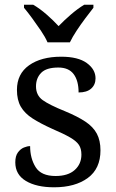

<svg xmlns="http://www.w3.org/2000/svg" viewBox="-20 -786 491 816"><path d="M210 10Q135 10 90 -17Q45 -44 45 -96Q45 -123 56 -138Q67 -153 81.5 -159Q96 -165 108 -165Q108 -113 131.5 -75.5Q155 -38 216 -38Q269 -38 297.5 -63.5Q326 -89 326 -129Q326 -154 315.5 -170Q305 -186 278.5 -201.5Q252 -217 203 -238Q152 -261 118.5 -282.5Q85 -304 68.5 -332.5Q52 -361 52 -404Q52 -472 103.5 -508.5Q155 -545 240 -545Q312 -545 349 -518Q386 -491 386 -453Q386 -426 367.5 -409.5Q349 -393 314 -393Q314 -443 293 -471Q272 -499 228 -499Q177 -499 155 -476.5Q133 -454 133 -419Q133 -381 161.5 -360.5Q190 -340 257 -313Q310 -291 343 -269Q376 -247 391.5 -218Q407 -189 407 -147Q407 -69 353 -29.5Q299 10 210 10ZM182 -606Q172 -629 154 -655.5Q136 -682 117 -708Q98 -734 82 -753V-766H121Q150 -749 178.5 -724Q207 -699 229 -675Q252 -699 281 -724Q310 -749 338 -766H377V-753Q362 -734 342.5 -708Q323 -682 305.5 -655.5Q288 -629 277 -606Z"/></svg>

Font: Noto Serif Khitan Small Script
Style: Regular
Weight: 400
Designer: LIU Zhao, ZHANG Congyu, Kushim JIANG
Foundry: Guyu Beijing Co. Ltd.
Version: Version 1.000; ttfautohint (v1.8.4.7-5d5b)